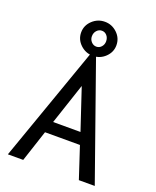

<svg xmlns="http://www.w3.org/2000/svg" viewBox="-148 -889 795 976"><g transform="rotate(20 250.0 -401.0)"><path d="M399 0 343 -170H154L98 0H15L238 -632H262L485 0ZM249 -455 175 -233H323ZM249 -618Q210 -618 181.5 -645Q153 -672 153 -710Q153 -748 181.5 -775Q210 -802 249 -802Q287 -802 315.5 -775Q344 -748 344 -709Q344 -672 316 -645Q288 -618 249 -618ZM250 -668Q266 -668 277 -680.5Q288 -693 288 -710Q288 -729 277 -741.5Q266 -754 250 -754Q234 -754 222.5 -741.5Q211 -729 211 -710Q211 -693 222.5 -680.5Q234 -668 250 -668Z"/></g></svg>

Font: Inconsolata Medium
Style: Regular
Weight: 500
Monospace: yes
Designer: Raph Levien, Cyreal, Brenton Simpson
Foundry: Raph Levien, Cyreal, Google
Version: Version 3.001; ttfautohint (v1.8.2.53-6de2)